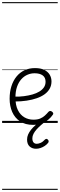

<svg xmlns="http://www.w3.org/2000/svg" viewBox="-20 -1163 566 1816"><path d="M293 18Q219 18 169.5 -15Q120 -48 95.5 -104Q71 -160 71 -229Q71 -294 88 -347.5Q105 -401 136.5 -439.5Q168 -478 212 -498.5Q256 -519 311 -519Q365 -519 399 -502Q433 -485 450 -456.5Q467 -428 467 -393Q467 -355 450 -324.5Q433 -294 402 -271.5Q371 -249 328 -234Q285 -219 232 -211Q179 -203 120 -203V-249Q165 -248 207.5 -253.5Q250 -259 287 -269.5Q324 -280 352 -297Q380 -314 395.5 -337Q411 -360 411 -390Q411 -430 383.5 -450Q356 -470 307 -470Q272 -470 239.5 -456Q207 -442 181.5 -413.5Q156 -385 141 -342Q126 -299 126 -240Q126 -168 149 -122Q172 -76 210.5 -53.5Q249 -31 296 -31Q335 -31 360.5 -42Q386 -53 404.5 -70Q423 -87 439 -106Q448 -114 455.5 -113.5Q463 -113 472 -107Q480 -101 483 -93Q486 -85 479 -77Q463 -53 436.5 -31Q410 -9 374 4.5Q338 18 293 18ZM321 244Q284 244 260 222Q236 200 236 157Q236 132 246 109Q256 86 274 63.5Q292 41 316.5 20Q341 -1 370 -23H415V-17Q391 0 368 20Q345 40 326.5 60.5Q308 81 297 102.5Q286 124 286 145Q286 171 297 184Q308 197 328 197Q344 197 364.5 188Q385 179 404 158Q411 151 418 150.5Q425 150 431 156Q439 163 440 171Q441 179 436 187Q423 204 403.5 217Q384 230 362.5 237Q341 244 321 244ZM0 623H526V633H0ZM0 -20H526V0H0ZM0 -505H526V-500H0ZM0 -1143H526V-1133H0Z"/></svg>

Font: Playwrite CL Guides
Style: Regular
Weight: 400
Designer: Veronika Burian, José Scaglione
Foundry: TypeTogether
Version: Version 1.003